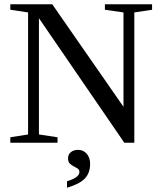

<svg xmlns="http://www.w3.org/2000/svg" viewBox="-20 -675 762 908"><path d="M564 -616.2 476.1 -628.9V-654.8H699.2V-628.9L615.2 -616.2V0H567.9L164.1 -588.9V-39.1L252 -25.9V0H28.8V-25.9L112.8 -39.1V-616.2L28.8 -628.9V-654.8H227.1L564 -169.9ZM406.2 99.6Q406.2 142.6 381.8 168.7Q357.4 194.8 296.9 212.9V182.1Q355.5 164.6 355.5 138.7Q355.5 127.4 347.2 122.1Q338.9 116.7 328.6 111.6Q318.4 106.4 310.1 98.4Q301.8 90.3 301.8 73.7Q301.8 55.2 315.2 44.4Q328.6 33.7 349.6 33.7Q374.5 33.7 390.4 52.5Q406.2 71.3 406.2 99.6Z"/></svg>

Font: Times New Roman
Style: Regular
Weight: 400
Designer: Steve Matteson
Foundry: Ascender Corporation
Version: Version 2.00.3